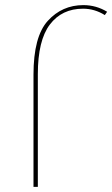

<svg xmlns="http://www.w3.org/2000/svg" viewBox="-20 -731 439 751"><path d="M111 -439Q111 -588 167 -649.5Q223 -711 306 -711Q356 -711 399 -685L390 -672Q350 -697 305 -697Q222 -697 175 -635Q128 -573 128 -441V0H111Z"/></svg>

Font: Ysabeau SC Thin
Style: Regular
Weight: 200
Designer: Christian Thalmann (Catharsis Fonts)
Version: Version 0.003